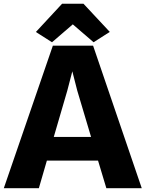

<svg xmlns="http://www.w3.org/2000/svg" viewBox="-22 -986 763 1006"><path d="M181.6 0H-2L254.9 -746.6H465.8L720.7 0H535.2L491.7 -144.5H223.6ZM330.6 -511.2 259.8 -268.6H455.1L382.8 -511.2L356.9 -612.3ZM250.5 -764.6 166 -818.4 303.2 -966.3H415.5L553.2 -818.8L468.3 -764.6L359.4 -858.4Z"/></svg>

Font: HaufeMerriweatherSans
Style: Bold
Weight: 700
Designer: Eben Sorkin
Foundry: Eben Sorkin
Version: Version 1.56